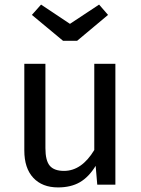

<svg xmlns="http://www.w3.org/2000/svg" viewBox="-20 -805 615 837"><path d="M483 0H404L397 -82Q367 -33 328 -10.5Q289 12 233 12Q164 12 125 -30Q86 -72 86 -149V-527H178V-159Q178 -105 197 -82.5Q216 -60 259 -60Q336 -60 391 -151V-527H483ZM451 -740 316 -627H255L119 -740L159 -785L285 -701L412 -785Z"/></svg>

Font: FiraGOUPP
Style: Medium
Weight: 400
Designer: bBox Type
Foundry: bBox Type GmbH
Version: Version 1.001